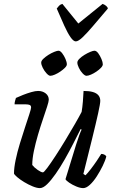

<svg xmlns="http://www.w3.org/2000/svg" viewBox="-20 -968 595 988"><path d="M185 0Q170 0 148 -9Q126 -18 104.5 -31Q83 -44 68.5 -56.5Q54 -69 52 -75Q52 -104 60.5 -145Q69 -186 82.5 -230Q96 -274 109 -313.5Q122 -353 131 -380.5Q140 -408 140 -415Q140 -425 132.5 -428Q125 -431 113 -431H55Q55 -441 58 -450.5Q61 -460 62 -464Q77 -471 98.5 -479.5Q120 -488 141 -494Q162 -500 176 -500Q199 -500 215 -487.5Q231 -475 231 -455Q231 -446 222.5 -419.5Q214 -393 201 -355Q188 -317 175.5 -274.5Q163 -232 154.5 -191.5Q146 -151 146 -119Q156 -106 174 -93.5Q192 -81 201 -81Q206 -81 223.5 -104.5Q241 -128 265.5 -165.5Q290 -203 316 -246Q342 -289 364.5 -328Q387 -367 400 -392Q404 -415 406.5 -445.5Q409 -476 410 -500Q439 -500 458 -494.5Q477 -489 486.5 -477.5Q496 -466 496 -449Q496 -435 485 -385Q474 -335 454.5 -256Q435 -177 409 -73L420 -66Q431 -77 446.5 -97Q462 -117 477 -139Q492 -161 501 -176Q510 -176 517.5 -172Q525 -168 527 -163Q522 -142 508.5 -114.5Q495 -87 478 -60.5Q461 -34 442.5 -17Q424 0 408 0Q393 0 372.5 -8.5Q352 -17 336 -28Q320 -39 317 -46L372 -225Q380 -251 388 -272.5Q396 -294 400 -301L395 -304Q378 -270 357 -229Q336 -188 313 -147.5Q290 -107 266.5 -73.5Q243 -40 222.5 -20Q202 0 185 0ZM239 -578Q231 -578 219.5 -590.5Q208 -603 200 -619Q192 -635 192 -646Q192 -655 203 -665.5Q214 -676 229 -685.5Q244 -695 259 -701Q274 -707 281 -707Q290 -707 300 -694Q310 -681 317 -664.5Q324 -648 324 -637Q324 -629 314 -619Q304 -609 290 -599.5Q276 -590 262 -584Q248 -578 239 -578ZM425 -578Q417 -578 405.5 -590Q394 -602 386 -618.5Q378 -635 378 -646Q378 -655 388.5 -665.5Q399 -676 414.5 -685.5Q430 -695 444.5 -701Q459 -707 466 -707Q476 -707 485.5 -694Q495 -681 502 -664.5Q509 -648 509 -637Q509 -629 499.5 -619Q490 -609 476 -599.5Q462 -590 448 -584Q434 -578 425 -578ZM370 -755Q358 -755 343 -776.5Q328 -798 310.5 -836.5Q293 -875 272 -924Q278 -932 284 -938.5Q290 -945 301 -948L383 -847L508 -948Q519 -944 526.5 -937.5Q534 -931 535 -924Q494 -876 461.5 -837.5Q429 -799 406 -777Q383 -755 370 -755Z"/></svg>

Font: Texturina Medium
Style: Italic
Weight: 500
Italic angle: -11°
Designer: Guillermo Torres Carreño
Foundry: Omnibus-Type
Version: Version 1.002